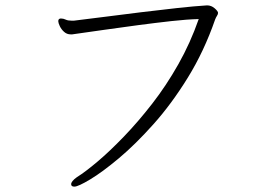

<svg xmlns="http://www.w3.org/2000/svg" viewBox="-20 -676 1040 715"><path d="M255 -599Q306 -605 371 -613.5Q436 -622 506 -630.5Q576 -639 639.5 -646Q703 -653 751 -656Q767 -656 779.5 -645Q792 -634 792 -628Q792 -623 788 -617Q784 -611 781 -603Q740 -485 679.5 -387Q619 -289 551.5 -213.5Q484 -138 422.5 -86.5Q361 -35 316 -8Q271 19 257 19Q245 19 245 10Q245 -1 266 -16Q298 -36 343.5 -74.5Q389 -113 441.5 -167.5Q494 -222 546.5 -289.5Q599 -357 644 -436.5Q689 -516 720 -605Q677 -604 618.5 -597.5Q560 -591 495.5 -582.5Q431 -574 368.5 -565Q306 -556 256 -549Q252 -548 249 -548Q246 -548 243 -548Q229 -548 218.5 -557.5Q208 -567 202.5 -579Q197 -591 197 -597Q197 -606 205 -607H208Q216 -607 224.5 -603Q233 -599 247 -599Z"/></svg>

Font: Moon Stars Kai T HW Light
Style: Regular
Weight: 300
Designer: GuiWonder
Version: Version 1.101